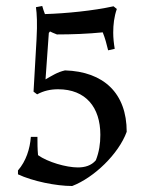

<svg xmlns="http://www.w3.org/2000/svg" viewBox="-20 -506 501 641"><path d="M323 -398C331 -378 336 -359 341 -338L363 -343C360 -361 358 -379 358 -397C358 -424 361 -450 370 -476L359 -485C291 -470 199 -461 130 -459C126 -469 124 -476 121 -486L100 -482C103 -461 105 -428 102 -375L92 -200L104 -191C126 -203 149 -208 174 -208C266 -208 315 -148 315 -56C315 -26 311 1 300 29C285 47 263 53 240 53C201 53 139 35 107 12C105 -10 105 -27 105 -49H83C80 -9 67 32 40 63V76C89 99 167 115 221 115C294 87 376 8 403 -66C403 -195 326 -267 197 -271C171 -265 155 -254 132 -241L143 -396L147 -401C147 -401 161 -394 170 -391C220 -391 273 -393 323 -398Z"/></svg>

Font: Almendra
Style: Regular
Weight: 400
Designer: Ana Sanfelippo
Foundry: Ana Sanfelippo
Version: Version 1.003